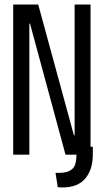

<svg xmlns="http://www.w3.org/2000/svg" viewBox="-20 -680 465 844"><path d="M38 0V-660H148L305 -85H308V-660H378V-35H388V-1Q388 65 355 104.5Q322 144 255 144Q251 144 245.5 143.5Q240 143 234 143L224 80Q233 80 236 80Q271 80 288.5 69.5Q306 59 311 41Q316 23 316 0H268L112 -576H109V0Z"/></svg>

Font: Bricolage Grotesque 48pt Condensed Light
Style: Regular
Weight: 300
Width: 3
Designer: Mathieu Triay
Foundry: Atelier Triay
Version: Version 1.000; ttfautohint (v1.8.4.7-5d5b);gftools[0.9.32]